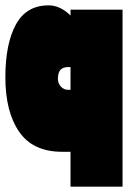

<svg xmlns="http://www.w3.org/2000/svg" viewBox="-20 -566 477 716"><path d="M437 -530V130H243V0H211Q103 0 51.5 -74.5Q0 -149 0 -278Q0 -402 39 -474Q78 -546 161 -546Q205 -546 243 -508V-530ZM243 -231V-316H235Q216 -316 206 -306Q196 -296 196 -272Q196 -255 207 -243Q218 -231 235 -231Z"/></svg>

Font: FFF_tuoi-tre Text
Style: Regular
Weight: 700
Designer: bBox Type GmbH
Foundry: bBox Type GmbH
Version: Version 1.001